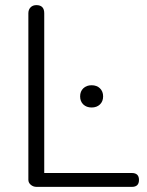

<svg xmlns="http://www.w3.org/2000/svg" viewBox="-20 -730 573 750"><path d="M495.1 0H123Q109.9 0 100.3 -8.1Q90.8 -16.1 90.8 -27.8V-678.2Q90.8 -692.4 99.4 -701.2Q107.9 -710 122.1 -710Q152.8 -710 152.8 -678.2V-54.2H495.1Q522.9 -54.2 522.9 -27.1Q522.9 0 495.1 0ZM305.4 -322Q293 -334 293 -353.5Q293 -373 305.4 -385Q317.9 -397 337.9 -397Q357.9 -397 370.4 -385Q382.8 -373 382.8 -353.5Q382.8 -334 370.4 -322Q357.9 -310.1 337.9 -310.1Q317.9 -310.1 305.4 -322Z"/></svg>

Font: Nunito-Light
Style: Regular
Weight: 300
Designer: Vernon Adams
Foundry: newtypography
Version: Version 3.000